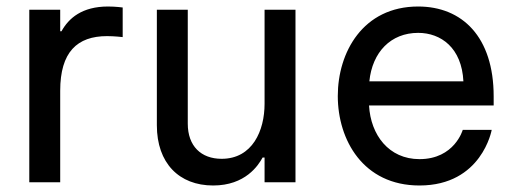

<svg xmlns="http://www.w3.org/2000/svg" viewBox="-20 -560 1597 590"><path d="M165 0V-281C165 -400 217 -449 309 -449C332 -449 357 -446 357 -446V-537C357 -537 335 -540 312 -540C232 -540 191 -504 169 -464H165V-530H70V0Z M635 10C734 10 774 -52 787 -76H793V0H888V-530H793V-241C793 -159 756 -72 661 -72C598 -72 557 -111 557 -180V-530H462V-175C462 -59 530 10 635 10Z M1269 10C1461 10 1491 -161 1491 -161H1402C1402 -161 1377 -71 1269 -71C1175 -71 1119 -145 1114 -236H1497V-264C1497 -447 1400 -540 1265 -540C1095 -540 1018 -399 1018 -265C1018 -130 1096 10 1269 10ZM1115 -310C1124 -400 1181 -459 1265 -459C1335 -459 1399 -413 1404 -310Z"/></svg>

Font: Be Vietnam Pro
Style: Regular
Weight: 400
Designer: Lam Bao, Tony Le, Vietanh Nguyen
Foundry: Yellow Type Foundry
Version: Version 1.002